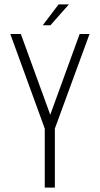

<svg xmlns="http://www.w3.org/2000/svg" viewBox="-20 -855 455 875"><path d="M294 -835 210 -740H175L247 -835ZM184 -269 27 -700H75L209 -332L343 -700H388L230 -269V0H184Z"/></svg>

Font: Bebas Neue Book
Style: Regular
Weight: 300
Designer: Ryoichi Tsunekawa
Foundry: Ryoichi Tsunekawa
Version: Version 1.003;PS 001.003;hotconv 1.0.88;makeotf.lib2.5.64775